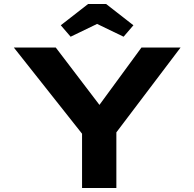

<svg xmlns="http://www.w3.org/2000/svg" viewBox="-20 -937 969 957"><path d="M389 0V-320L406 -249L49 -700H258L520 -356H433L685 -700H880L553 -268L560 -328V0ZM332 -754 283 -811 419 -917H509L645 -811L596 -754L449 -825H479Z"/></svg>

Font: Lexend Tera
Style: Bold
Weight: 700
Designer: Bonnie Shaver-Troup, Thomas Jockin
Foundry: Lexend
Version: Version 1.007